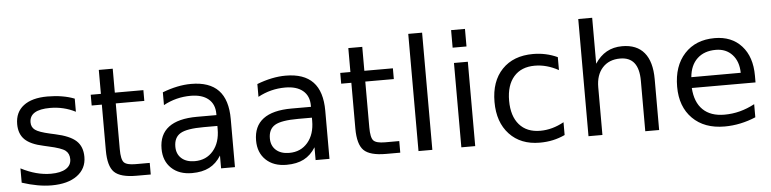

<svg xmlns="http://www.w3.org/2000/svg" viewBox="-46 -993 4977 1240"><g transform="rotate(-5 2442.5 -373.0)"><path d="M442.9 -530.8V-445.8Q404.8 -465.3 363.8 -475.1Q322.8 -484.9 278.8 -484.9Q211.9 -484.9 178.5 -464.4Q145 -443.8 145 -402.8Q145 -371.6 168.9 -353.8Q192.9 -335.9 265.1 -319.8L295.9 -313Q391.6 -292.5 431.9 -255.1Q472.2 -217.8 472.2 -150.9Q472.2 -74.7 411.9 -30.3Q351.6 14.2 246.1 14.2Q202.1 14.2 154.5 5.6Q106.9 -2.9 54.2 -20V-112.8Q104 -86.9 152.3 -74Q200.7 -61 248 -61Q311.5 -61 345.7 -82.8Q379.9 -104.5 379.9 -144Q379.9 -180.7 355.2 -200.2Q330.6 -219.7 247.1 -237.8L215.8 -245.1Q132.3 -262.7 95.2 -299.1Q58.1 -335.4 58.1 -398.9Q58.1 -476.1 112.8 -518.1Q167.5 -560.1 268.1 -560.1Q317.9 -560.1 361.8 -552.7Q405.8 -545.4 442.9 -530.8Z M704.1 -702.1V-546.9H889.2V-477.1H704.1V-180.2Q704.1 -113.3 722.4 -94.2Q740.7 -75.2 796.9 -75.2H889.2V0H796.9Q692.9 0 653.3 -38.8Q613.8 -77.6 613.8 -180.2V-477.1H547.9V-546.9H613.8V-702.1Z M1255.9 -274.9Q1147 -274.9 1105 -250Q1063 -225.1 1063 -165Q1063 -117.2 1094.5 -89.1Q1126 -61 1180.2 -61Q1254.9 -61 1300 -114Q1345.2 -167 1345.2 -254.9V-274.9ZM1435.1 -312V0H1345.2V-83Q1314.5 -33.2 1268.6 -9.5Q1222.7 14.2 1156.2 14.2Q1072.3 14.2 1022.7 -33Q973.1 -80.1 973.1 -159.2Q973.1 -251.5 1034.9 -298.3Q1096.7 -345.2 1219.2 -345.2H1345.2V-354Q1345.2 -416 1304.4 -450Q1263.7 -483.9 1189.9 -483.9Q1143.1 -483.9 1098.6 -472.7Q1054.2 -461.4 1013.2 -439V-522Q1062.5 -541 1108.9 -550.5Q1155.3 -560.1 1199.2 -560.1Q1317.9 -560.1 1376.5 -498.5Q1435.1 -437 1435.1 -312Z M1868.7 -274.9Q1759.8 -274.9 1717.8 -250Q1675.8 -225.1 1675.8 -165Q1675.8 -117.2 1707.3 -89.1Q1738.8 -61 1793 -61Q1867.7 -61 1912.8 -114Q1958 -167 1958 -254.9V-274.9ZM2047.9 -312V0H1958V-83Q1927.2 -33.2 1881.3 -9.5Q1835.4 14.2 1769 14.2Q1685.1 14.2 1635.5 -33Q1585.9 -80.1 1585.9 -159.2Q1585.9 -251.5 1647.7 -298.3Q1709.5 -345.2 1832 -345.2H1958V-354Q1958 -416 1917.2 -450Q1876.5 -483.9 1802.7 -483.9Q1755.9 -483.9 1711.4 -472.7Q1667 -461.4 1626 -439V-522Q1675.3 -541 1721.7 -550.5Q1768.1 -560.1 1812 -560.1Q1930.7 -560.1 1989.3 -498.5Q2047.9 -437 2047.9 -312Z M2321.8 -702.1V-546.9H2506.8V-477.1H2321.8V-180.2Q2321.8 -113.3 2340.1 -94.2Q2358.4 -75.2 2414.6 -75.2H2506.8V0H2414.6Q2310.5 0 2271 -38.8Q2231.4 -77.6 2231.4 -180.2V-477.1H2165.5V-546.9H2231.4V-702.1Z M2625 -759.8H2714.8V0H2625Z M2902.8 -546.9H2992.7V0H2902.8ZM2902.8 -759.8H2992.7V-646H2902.8Z M3574.2 -525.9V-441.9Q3536.1 -462.9 3497.8 -473.4Q3459.5 -483.9 3420.4 -483.9Q3333 -483.9 3284.7 -428.5Q3236.3 -373 3236.3 -272.9Q3236.3 -172.9 3284.7 -117.4Q3333 -62 3420.4 -62Q3459.5 -62 3497.8 -72.5Q3536.1 -83 3574.2 -104V-21Q3536.6 -3.4 3496.3 5.4Q3456.1 14.2 3410.6 14.2Q3287.1 14.2 3214.4 -63.5Q3141.6 -141.1 3141.6 -272.9Q3141.6 -406.7 3215.1 -483.4Q3288.6 -560.1 3416.5 -560.1Q3458 -560.1 3497.6 -551.5Q3537.1 -543 3574.2 -525.9Z M4185.1 -330.1V0H4095.2V-327.1Q4095.2 -404.8 4064.9 -443.4Q4034.7 -481.9 3974.1 -481.9Q3901.4 -481.9 3859.4 -435.5Q3817.4 -389.2 3817.4 -309.1V0H3727.1V-759.8H3817.4V-461.9Q3849.6 -511.2 3893.3 -535.6Q3937 -560.1 3994.1 -560.1Q4088.4 -560.1 4136.7 -501.7Q4185.1 -443.4 4185.1 -330.1Z M4832 -295.9V-252H4418.9Q4424.8 -159.2 4474.9 -110.6Q4524.9 -62 4614.3 -62Q4666 -62 4714.6 -74.7Q4763.2 -87.4 4811 -112.8V-27.8Q4762.7 -7.3 4711.9 3.4Q4661.1 14.2 4608.9 14.2Q4478 14.2 4401.6 -62Q4325.2 -138.2 4325.2 -268.1Q4325.2 -402.3 4397.7 -481.2Q4470.2 -560.1 4593.3 -560.1Q4703.6 -560.1 4767.8 -489Q4832 -418 4832 -295.9ZM4742.2 -322.3Q4741.2 -396 4700.9 -439.9Q4660.6 -483.9 4594.2 -483.9Q4519 -483.9 4473.9 -441.4Q4428.7 -398.9 4421.9 -321.8Z"/></g></svg>

Font: Pangururan
Style: Regular
Weight: 400
Designer: Uli Kozok
Foundry: Michael Everson and Uli Kozok
Version: Version 1.005